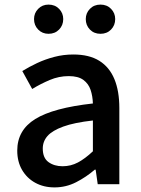

<svg xmlns="http://www.w3.org/2000/svg" viewBox="-20 -801 615 835"><path d="M217 14Q170 14 133.5 -6Q97 -26 76 -62Q55 -98 55 -146Q55 -235 133.5 -283.5Q212 -332 384 -351Q383 -383 374 -410Q365 -437 342.5 -453.5Q320 -470 279 -470Q236 -470 196 -453Q156 -436 120 -414L77 -492Q106 -510 141 -526.5Q176 -543 216 -553.5Q256 -564 299 -564Q368 -564 412 -536.5Q456 -509 477.5 -457Q499 -405 499 -331V0H405L396 -63H392Q355 -31 311 -8.5Q267 14 217 14ZM252 -78Q288 -78 319 -94.5Q350 -111 384 -143V-277Q303 -268 255 -250.5Q207 -233 186.5 -209.5Q166 -186 166 -155Q166 -114 191 -96Q216 -78 252 -78ZM191 -654Q164 -654 146 -672.5Q128 -691 128 -718Q128 -744 146 -762.5Q164 -781 191 -781Q219 -781 237 -762.5Q255 -744 255 -718Q255 -691 237 -672.5Q219 -654 191 -654ZM417 -654Q389 -654 371 -672.5Q353 -691 353 -718Q353 -744 371 -762.5Q389 -781 417 -781Q445 -781 463 -762.5Q481 -744 481 -718Q481 -691 463 -672.5Q445 -654 417 -654Z"/></svg>

Font: Noto Sans HK Thin Medium
Style: Regular
Weight: 500
Version: Version 2.004-H2;hotconv 1.0.118;makeotfexe 2.5.65603